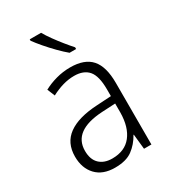

<svg xmlns="http://www.w3.org/2000/svg" viewBox="-189 -861 860 967"><g transform="rotate(-30 241.5 -377.5)"><path d="M246 -541Q329 -541 368 -497Q407 -453 407 -358V0H364L355 -87H353Q329 -44 292.5 -17Q256 10 191 10Q120 10 81.5 -31Q43 -72 43 -139Q43 -219 100.5 -260.5Q158 -302 268 -308L352 -313V-352Q352 -430 324.5 -462Q297 -494 242 -494Q209 -494 176 -484.5Q143 -475 109 -457L91 -501Q124 -519 164 -530Q204 -541 246 -541ZM274 -266Q101 -256 101 -139Q101 -89 128 -63Q155 -37 202 -37Q275 -37 313 -85Q351 -133 352 -217V-270ZM207 -765Q220 -742 239.5 -715Q259 -688 280 -662Q301 -636 319 -616V-606H281Q258 -625 231 -652.5Q204 -680 180 -708Q156 -736 141 -757V-765Z"/></g></svg>

Font: Noto Sans Myanmar SemiCondensed Light
Style: Regular
Weight: 300
Width: 4
Designer: Monotype Design Team
Foundry: Monotype Imaging Inc.
Version: Version 2.107; ttfautohint (v1.8.4.7-5d5b)